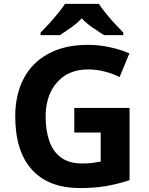

<svg xmlns="http://www.w3.org/2000/svg" viewBox="-20 -954 764 984"><path d="M360.8 -400.9H644V-30.8Q588.9 -12.2 527.3 -1Q467.8 9.8 390.1 9.8Q229.5 9.8 144 -84Q58.1 -178.7 58.1 -357.9Q58.1 -469.2 101.6 -551.8Q144.5 -633.8 228 -678.7Q311 -724.1 431.2 -724.1Q489.7 -724.1 543 -711.9Q597.2 -700.7 643.1 -680.2L592.8 -559.1Q556.6 -577.6 517.6 -586.9Q478.5 -598.1 430.2 -598.1Q365.2 -598.1 315.4 -568.4Q267.1 -537.6 240.2 -483.4Q213.9 -429.2 213.9 -355Q213.9 -285.2 232.9 -231Q252 -176.3 293 -146.5Q334.5 -116.2 399.9 -116.2Q431.6 -116.2 454.6 -119.1Q472.7 -121.6 496.1 -126V-274.9H360.8ZM486.8 -934.1Q501.5 -911.1 523.4 -884.8Q550.8 -851.1 569.8 -831.1Q602.1 -796.9 611.8 -787.1V-773.9H513.2Q492.7 -786.6 456.1 -811.5Q424.3 -833 398.9 -859.9Q376.5 -835.9 343.3 -812Q307.6 -787.6 287.1 -773.9H188V-787.1Q209.5 -808.6 230.5 -831.5Q253.4 -856.9 276.4 -884.8Q298.3 -911.1 313 -934.1Z"/></svg>

Font: Droid Sans Thai
Style: Bold
Weight: 700
Designer: Steve Matteson
Foundry: Ascender Corporation
Version: Version 1.00